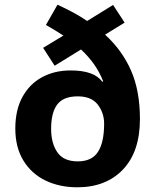

<svg xmlns="http://www.w3.org/2000/svg" viewBox="-20 -785 659 815"><path d="M224 -765Q259 -749 290.5 -732Q322 -715 350 -696L460 -764L509 -689L426 -638Q499 -571 536.5 -485Q574 -399 574 -280Q574 -141 502 -65.5Q430 10 308 10Q232 10 172.5 -19Q113 -48 79 -104Q45 -160 45 -239Q45 -318 75 -373Q105 -428 158 -457Q211 -486 280 -486Q330 -486 363.5 -474Q397 -462 414 -438L418 -440Q402 -480 379 -512.5Q356 -545 324 -575L212 -506L163 -582L249 -634Q232 -645 213.5 -656.5Q195 -668 175 -679ZM310 -376Q249 -376 223 -341.5Q197 -307 197 -238Q197 -177 223.5 -138.5Q250 -100 310 -100Q370 -100 396 -140.5Q422 -181 422 -260Q422 -306 395 -341Q368 -376 310 -376Z"/></svg>

Font: Noto Naskh Arabic
Style: Regular
Weight: 400
Designer: Monotype Design Team, David Williams, Mohamad Dakak and Nizar Qandah
Foundry: Monotype Imaging Inc.
Version: Version 2.013